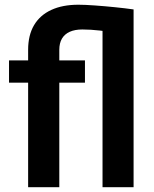

<svg xmlns="http://www.w3.org/2000/svg" viewBox="-20 -780 643 800"><path d="M227.1 0H97.2V-572.3Q97.2 -633.3 121.8 -675Q146.5 -716.8 193.4 -738.5Q240.2 -760.3 306.6 -760.3Q334 -760.3 374.8 -757.3Q415.5 -754.4 458.7 -750Q502 -745.6 536.6 -740.7L481.9 -640.1Q437 -647.9 397.2 -652.6Q357.4 -657.2 323.2 -657.2Q292 -657.2 270.5 -647.5Q249 -637.7 238 -618.9Q227.1 -600.1 227.1 -572.3ZM407.2 0V-740.7H536.6V0ZM334 -528.3V-435.5H17.6V-528.3Z"/></svg>

Font: Roboto SemiBold
Style: Regular
Weight: 600
Designer: Christian Robertson
Foundry: Google
Version: Version 3.009; 2024